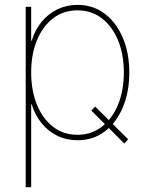

<svg xmlns="http://www.w3.org/2000/svg" viewBox="-20 -567 634 791"><path d="M372.1 -127.9 507.8 6.8 492.2 24.4 356.4 -111.3ZM85.9 204.1V-539.1H108.4V-399.4H110.8Q124 -443.8 151.4 -477.1Q178.7 -510.3 216.6 -528.6Q254.4 -546.9 299.3 -546.9Q363.3 -546.9 411.1 -510.7Q459 -474.6 485.8 -411.6Q512.7 -348.6 512.7 -268.6Q512.7 -188 486.1 -124.8Q459.5 -61.5 411.6 -25.4Q363.8 10.7 299.3 10.7Q253.9 10.7 216.3 -7.6Q178.7 -25.9 151.6 -59.1Q124.5 -92.3 110.8 -136.7H108.4V204.1ZM299.3 -11.7Q356.9 -11.7 399.9 -45.2Q442.9 -78.6 466.6 -136.5Q490.2 -194.3 490.2 -268.6Q490.2 -342.3 466.6 -400.1Q442.9 -458 399.9 -491.2Q356.9 -524.4 299.3 -524.4Q241.2 -524.4 198.2 -491.2Q155.3 -458 131.8 -400.1Q108.4 -342.3 108.4 -268.6Q108.4 -194.3 131.8 -136.5Q155.3 -78.6 198 -45.2Q240.7 -11.7 299.3 -11.7Z"/></svg>

Font: Inter 18pt Thin
Style: Regular
Weight: 250
Designer: Rasmus Andersson
Foundry: rsms
Version: Version 4.001;git-66647c0bb